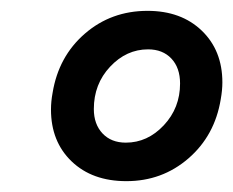

<svg xmlns="http://www.w3.org/2000/svg" viewBox="-20 -727 430 354"><path d="M74 -525Q74 -540 77 -556Q88 -623 136.5 -665Q185 -707 252 -707Q314 -707 352 -670.5Q390 -634 390 -575Q390 -561 387 -544Q376 -477 327.5 -435Q279 -393 213 -393Q150 -393 112 -429.5Q74 -466 74 -525ZM212 -464Q252 -464 282 -496Q312 -528 312 -573Q312 -602 296 -619Q280 -636 253 -636Q213 -636 183 -604Q153 -572 153 -526Q153 -498 169 -481Q185 -464 212 -464Z"/></svg>

Font: Oak Sans Medium
Style: Italic
Weight: 500
Italic angle: -9.49998°
Foundry: Erik Kennedy, Walven
Version: Version 1.000